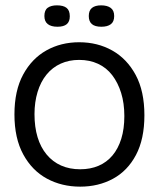

<svg xmlns="http://www.w3.org/2000/svg" viewBox="-20 -685 595 718"><path d="M280 13Q211 13 155.5 -17Q100 -47 67 -107.5Q34 -168 34 -257Q34 -346 66.5 -406Q99 -466 153.5 -496.5Q208 -527 276 -527Q345 -527 400 -496Q455 -465 487.5 -404.5Q520 -344 520 -254Q520 -165 488.5 -105.5Q457 -46 402.5 -16.5Q348 13 280 13ZM280 -52Q318 -52 348.5 -65Q379 -78 400.5 -103.5Q422 -129 433.5 -166Q445 -203 445 -251Q445 -299 433 -337.5Q421 -376 399.5 -404Q378 -432 346.5 -446.5Q315 -461 276 -461Q238 -461 207 -447Q176 -433 154 -406Q132 -379 120.5 -341Q109 -303 109 -258Q109 -210 120.5 -172Q132 -134 154.5 -107Q177 -80 208.5 -66Q240 -52 280 -52ZM359 -585Q335 -585 323.5 -595Q312 -605 312 -625Q312 -646 324 -655.5Q336 -665 358 -665Q381 -665 394 -655.5Q407 -646 407 -625Q407 -604 394.5 -594.5Q382 -585 359 -585ZM195 -585Q171 -585 158.5 -595Q146 -605 146 -625Q146 -647 158.5 -656Q171 -665 193 -665Q217 -665 229 -655.5Q241 -646 241 -624Q241 -604 229.5 -594.5Q218 -585 195 -585Z"/></svg>

Font: Bricolage Grotesque 48pt Condensed ExtraBold Light
Style: Regular
Weight: 300
Version: Version 1.000;gftools[0.9.30]